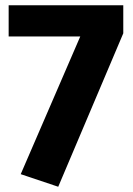

<svg xmlns="http://www.w3.org/2000/svg" viewBox="-20 -696 508 732"><path d="M450 -569 202 16 59 -32 286 -557H13V-676H450Z"/></svg>

Font: Fira Sans BGR
Style: Bold
Weight: 700
Designer: bBox Type GmbH & Carrois Corporate GbR & Edenspiekermann AG
Foundry: bBox Type GmbH & Carrois Corporate GbR & Edenspiekermann AG
Version: Version 4.301